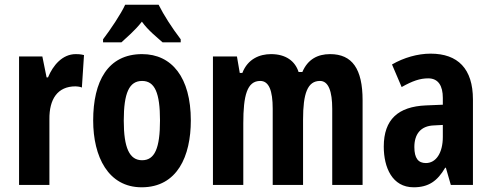

<svg xmlns="http://www.w3.org/2000/svg" viewBox="-20 -786 2089 816"><path d="M302 -556C245 -556 205 -508 184 -457H178L160 -546H61V0H190V-279C189 -364 224 -419 301 -419C304 -419 320 -418 328 -414L337 -552C321 -556 310 -556 302 -556Z M654 -766H512C495 -728 448 -658 418 -619V-606H496C515 -624 554 -656 583 -694C610 -656 648 -627 671 -606H748V-619C710 -669 676 -722 654 -766ZM791 -274C791 -457 710 -556 584 -556C438 -556 376 -440 376 -274C376 -120 440 10 582 10C734 10 791 -123 791 -274ZM506 -273C506 -391 529 -442 584 -442C638 -442 660 -391 660 -274C660 -157 638 -105 584 -105C530 -105 506 -158 506 -273Z M1383 -556C1330 -556 1288 -534 1265 -480H1249C1234 -527 1194 -556 1132 -556C1084 -556 1033 -536 1010 -476H999L987 -546H885V0H1014V-262C1014 -380 1030 -442 1086 -442C1123 -442 1139 -401 1139 -324V0H1268V-278C1268 -389 1287 -442 1340 -442C1376 -442 1392 -398 1392 -323V0H1521V-360C1521 -493 1477 -556 1383 -556Z M1810 -558C1755 -558 1696 -541 1646 -512L1687 -416C1733 -442 1765 -453 1800 -453C1843 -453 1862 -421 1862 -370V-341L1790 -338C1673 -333 1611 -279 1611 -163C1611 -74 1647 10 1738 10C1802 10 1839 -17 1872 -73H1875L1896 0H1990V-363C1990 -494 1926 -558 1810 -558ZM1824 -253 1862 -255V-204C1862 -136 1833 -93 1790 -93C1758 -93 1741 -113 1741 -161C1741 -216 1768 -251 1824 -253Z"/></svg>

Font: Noto Sans Malayalam ExtraCondensed
Style: Bold
Weight: 700
Width: 2
Designer: Jelle Bosma - Monotype Design Team
Foundry: Monotype Imaging Inc.
Version: Version 2.104